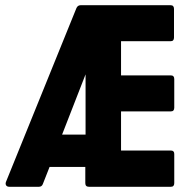

<svg xmlns="http://www.w3.org/2000/svg" viewBox="-20 -716 738 736"><path d="M218 -200H308V-431ZM16 0Q7 0 3.5 -5.5Q0 -11 3 -19L273 -685Q278 -696 289 -696H634Q647 -696 647 -682V-572Q647 -558 634 -558H444V-427H635Q648 -427 648 -413V-303Q648 -289 635 -289H444V-139H635Q648 -139 648 -126V-14Q648 0 635 0H321Q307 0 307 -14V-76H170L144 -10Q140 0 129 0Z"/></svg>

Font: AL Dynamic
Style: Bold
Weight: 700
Version: Version 1.000; ttfautohint (v1.8.2) -l 8 -r 50 -G 200 -x 14 